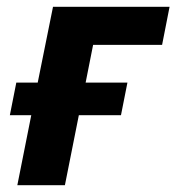

<svg xmlns="http://www.w3.org/2000/svg" viewBox="-20 -545 519 565"><path d="M31 0 72 -206H9L28 -302H91L136 -525H479L457 -413H254L232 -302H355L336 -206H212L171 0Z"/></svg>

Font: IBM Plex Sans
Style: Bold Italic
Weight: 700
Italic angle: -11.31°
Designer: Mike Abbink, Paul van der Laan, Pieter van Rosmalen
Foundry: Bold Monday
Version: Version 3.201